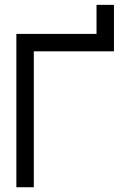

<svg xmlns="http://www.w3.org/2000/svg" viewBox="-20 -787 548 807"><path d="M122.1 0H48.8V-644.5H385.7V-766.6H459V-571.3H122.1Z"/></svg>

Font: Catrinity
Style: Regular
Weight: 400
Designer: Alexander Lange
Foundry: High-Logic / Made with FontCreator
Version: Version 2.090;May 20, 2024;FontCreator 15.0.0.2974 64-bit